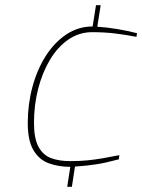

<svg xmlns="http://www.w3.org/2000/svg" viewBox="-20 -638 548 740"><path d="M239 82 251 5Q206 5 168.5 -8.5Q131 -22 109 -59Q87 -96 87 -164Q87 -236 105 -303Q123 -370 156.5 -422.5Q190 -475 236 -505.5Q282 -536 337 -536L350 -618H368L355 -535Q390 -533 432 -526Q474 -519 508 -510L506 -496Q465 -504 423.5 -509Q382 -514 335 -514Q285 -514 243.5 -485.5Q202 -457 172.5 -407.5Q143 -358 127 -295.5Q111 -233 111 -164Q111 -104 128.5 -72Q146 -40 177 -28.5Q208 -17 250 -17Q288 -17 317.5 -20Q347 -23 376 -28Q405 -33 440 -40L438 -24Q386 -10 350 -4.5Q314 1 269 4L257 82Z"/></svg>

Font: Exo Thin Thin
Style: Italic
Weight: 250
Italic angle: -9°
Version: Version 2.000